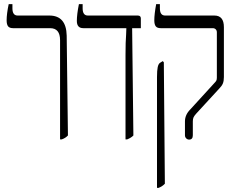

<svg xmlns="http://www.w3.org/2000/svg" viewBox="-20 -667 1128 927"><path d="M270 -473Q270 -531 222 -531H43Q26 -531 19 -540Q12 -549 12 -569Q12 -600 22 -647H40V-627Q40 -592 65 -592H218Q300 -592 302 -495L308 -13Q296 0 278 6H270Z M586 -402Q586 -466 589 -502L590 -530V-531H382Q351 -531 351 -566Q351 -597 361 -647H379V-627Q379 -592 404 -592H645Q660 -592 660 -578V-531H618L624 -13Q614 -2 594 6H586Z M873 -14V-81Q873 -113 899 -139L1015 -266Q1022 -273 1024.5 -278Q1027 -283 1027 -292V-511Q1027 -520 1021.5 -525.5Q1016 -531 1007 -531H756Q739 -531 732 -540Q725 -549 725 -569Q725 -598 734 -647H752V-627Q752 -592 777 -592H1015Q1061 -592 1061 -536V-295Q1061 -276 1056 -264Q1051 -252 1040 -241L927 -118Q918 -108 914.5 -100.5Q911 -93 911 -81V-14Q911 7 893 7Q885 7 879 1Q873 -5 873 -14ZM738 -295Q738 -327 741.5 -343Q745 -359 753 -364L766 -372L771 -366L776 220Q765 232 746 240H738Z"/></svg>

Font: Noto Serif Hebrew CondLight
Style: Regular
Weight: 300
Width: 3
Designer: Monotype Design Team
Foundry: Monotype Imaging Inc.
Version: Version 1.000